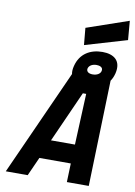

<svg xmlns="http://www.w3.org/2000/svg" viewBox="-110 -1123 839 1192"><g transform="rotate(10 309.5 -527.0)"><path d="M402 -717C407 -736 427 -748 454 -748C470 -748 497 -742 491 -717C487 -698 466 -686 439 -686C413 -686 398 -698 402 -717ZM421 -560 407 -238H256L400 -560ZM619 -934 609 -1054 345 -963 355 -856ZM151 0 204 -118H402L398 0H536L556 -667C566 -681 573 -698 578 -717C598 -800 547 -834 476 -834C400 -834 336 -798 316 -717C311 -697 310 -681 313 -666L13 0Z"/></g></svg>

Font: RazerF5
Style: Bold Italic
Weight: 700
Foundry: Razer Inc.
Version: Version 2